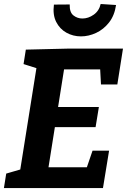

<svg xmlns="http://www.w3.org/2000/svg" viewBox="-21 -950 641 970"><path d="M446.5 -188.7H530.1L499.2 0H-1.2L10.4 -73L98.3 -98.6L79.1 -79L165.7 -622.6L180.6 -600.2L98 -626.3L109.5 -699.3L317.3 -704.3H600.3L571.8 -523.3H489.2L484 -619.3L506 -599.3H280.3L306.1 -621.4L268.7 -386L252.8 -409.3H478.5L461.9 -307.8H234.8L260.5 -334.5L219.5 -76.7L204.6 -104.9H441.6L410.1 -82.3ZM388 -766.2Q348.1 -766.2 314.5 -784.9Q280.9 -803.6 262.8 -839.4Q244.7 -875.3 251.4 -926.8L331.2 -927.4Q329.9 -887.8 350 -872.1Q370 -856.5 395.2 -856.5Q425.1 -856.5 452.3 -875.7Q479.6 -894.8 487.6 -929.8L565.3 -924.7Q557.6 -871.6 529.9 -836.4Q502.2 -801.2 464.4 -783.7Q426.6 -766.2 388 -766.2Z"/></svg>

Font: Bitter Thin
Style: Italic
Weight: 100
Italic angle: -9°
Designer: Sol Matas, and Bitter project Authors
Foundry: Sol Matas
Version: Version 2.002